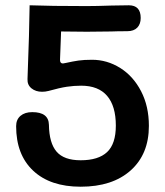

<svg xmlns="http://www.w3.org/2000/svg" viewBox="-20 -706 624 726"><path d="M41 -229Q41 -254 57.5 -268Q74 -282 102 -282Q164 -282 165 -234Q166 -165 194 -132.5Q222 -100 285 -100Q352 -100 385 -131Q418 -162 418 -231Q418 -305 385 -343.5Q352 -382 287 -382Q260 -382 233 -378Q206 -374 163 -362Q151 -359 139 -359Q115 -359 99 -372Q83 -385 84 -407Q91 -590 92 -686Q170 -683 308 -683Q345 -683 401 -685L467 -686Q512 -686 512 -638Q512 -615 499 -601.5Q486 -588 461 -588Q423 -588 401 -587L308 -586L211 -587Q210 -562 207 -481V-479Q207 -466 218 -466Q221 -466 229 -468Q256 -474 276.5 -477Q297 -480 328 -480Q385 -480 434.5 -449Q484 -418 513.5 -361Q543 -304 543 -230Q543 -123 474 -61.5Q405 0 285 0Q170 0 105.5 -60.5Q41 -121 41 -229Z"/></svg>

Font: Mali SemiBold
Style: Regular
Weight: 600
Designer: Kitiyaporn Chalermlarp | Katatrad Aksorn Co.,Ltd.
Foundry: Cadson Demak Co.,Ltd.
Version: Version 1.000; ttfautohint (v1.6)